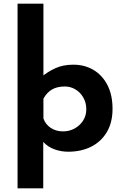

<svg xmlns="http://www.w3.org/2000/svg" viewBox="-20 -809 665 1039"><path d="M349 12Q310 12 274.5 -1Q239 -14 214 -41V-85V210H75V-789H215V-362L204 -392Q238 -421 280 -440Q322 -459 377 -459Q438 -459 486 -430.5Q534 -402 561.5 -348.5Q589 -295 589 -220Q589 -146 558 -94Q527 -42 473 -15Q419 12 349 12ZM321 -98Q355 -98 383.5 -113.5Q412 -129 429.5 -156Q447 -183 447 -218Q447 -253 431 -281Q415 -309 388.5 -325Q362 -341 331 -341Q289 -341 261 -324.5Q233 -308 215 -275V-168Q226 -136 254.5 -117Q283 -98 321 -98Z"/></svg>

Font: Reem Kufi Fun
Style: Bold
Weight: 700
Designer: Khaled Hosny
Version: Version 1.005